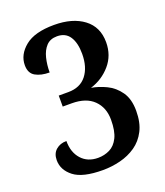

<svg xmlns="http://www.w3.org/2000/svg" viewBox="-135 -817 793 920"><g transform="rotate(-20 261.0 -357.0)"><path d="M232 10Q129 10 84 -25Q39 -60 39 -110Q39 -144 60.5 -162.5Q82 -181 114 -181Q114 -123 145.5 -88Q177 -53 230 -53Q262 -53 289.5 -66.5Q317 -80 333.5 -113Q350 -146 350 -204Q350 -266 311.5 -304Q273 -342 200 -342H154V-398H203Q264 -398 296 -439Q328 -480 328 -548Q328 -604 307 -636Q286 -668 243 -668Q208 -668 188 -646.5Q168 -625 159.5 -590.5Q151 -556 151 -517Q108 -517 79.5 -533Q51 -549 51 -590Q51 -644 100 -684Q149 -724 248 -724Q342 -724 398.5 -681.5Q455 -639 455 -561Q455 -494 414 -446.5Q373 -399 312 -380Q349 -374 387.5 -355.5Q426 -337 452 -300Q478 -263 478 -203Q478 -143 457 -102Q436 -61 400.5 -36.5Q365 -12 321 -1Q277 10 232 10Z"/></g></svg>

Font: Noto Serif Hebrew SemiCondensed SemiBold
Style: Regular
Weight: 600
Width: 4
Designer: Monotype Design Team
Foundry: Monotype Imaging Inc.
Version: Version 2.004; ttfautohint (v1.8.4.7-5d5b)